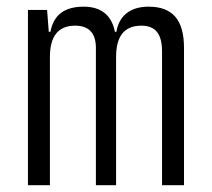

<svg xmlns="http://www.w3.org/2000/svg" viewBox="-20 -547 626 567"><path d="M458.5 0H523.4V-405.3C523.4 -488.3 489.7 -527.3 418.9 -527.3C363.3 -527.3 331.5 -499.5 323.7 -453.1H319.3C309.6 -502.9 277.8 -527.3 227.1 -527.3C170.4 -527.3 138.2 -502.9 128.9 -453.1H124L119.1 -517.6H62.5V0H127.4V-378.9C127.4 -440.4 152.3 -471.2 201.7 -471.2C242.7 -471.2 263.2 -449.2 263.2 -405.3V0H322.8V-378.9C322.8 -440.4 347.2 -471.2 397.5 -471.2C439 -471.2 458.5 -446.8 458.5 -395.5Z"/></svg>

Font: Cascadia Mono NF Light
Style: Regular
Weight: 300
Monospace: yes
Designer: Aaron Bell
Foundry: Saja Typeworks
Version: Version 2404.023